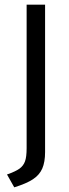

<svg xmlns="http://www.w3.org/2000/svg" viewBox="-20 -700 295 822"><path d="M10 47 41 102Q93 86 121 67.5Q149 49 161 21.5Q173 -6 173 -49V-680H94V-66Q94 -28 87 -9Q80 10 63.5 22Q47 34 10 47Z"/></svg>

Font: Catamaran
Style: Regular
Weight: 400
Designer: Pria Ravichandran
Version: Version 1.000;PS 001.000;hotconv 1.0.70;makeotf.lib2.5.58329